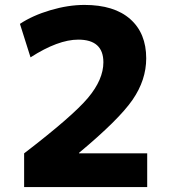

<svg xmlns="http://www.w3.org/2000/svg" viewBox="-20 -760 690 780"><path d="M78 -137Q275 -288 337.5 -362.5Q400 -437 400 -507Q400 -599 298 -599Q216 -599 104 -527L61 -663Q112 -697 184.5 -718.5Q257 -740 323 -740Q444 -740 509 -682.5Q574 -625 574 -523Q574 -435 518.5 -354.5Q463 -274 301 -139V-137H578V0H78Z"/></svg>

Font: M PLUS 1p ExtraBold
Style: Regular
Weight: 800
Version: Version 1.062